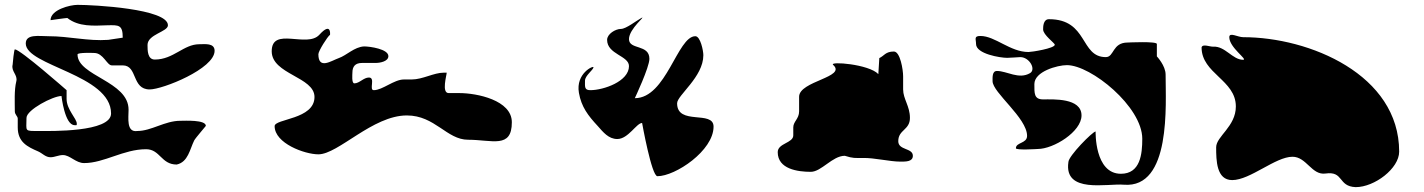

<svg xmlns="http://www.w3.org/2000/svg" viewBox="-20 -794 5861 790"><path d="M425 -630C342 -624 265 -645 179 -645C140 -645 86 -655 86 -615C86 -523 437 -487 437 -327C437 -249 185 -255 143 -255C78 -255 89 -252 89 -309C89 -342 198 -399 233 -399C233 -399 246 -279 287 -279C295 -279 296 -277 296 -285C296 -306 254 -343 254 -387V-423C254 -423 63 -591 41 -591C38 -591 32 -534 32 -528C25 -500 54 -486 47 -459C38 -423 41 -372 41 -336C41 -322 53 -316 53 -306V-270C53 -209 93 -190 137 -171C155 -163 167 -147 188 -147C205 -147 221 -156 239 -156C268 -156 292 -123 326 -123C409 -123 488 -180 581 -180C639 -180 643 -117 707 -117C754 -127 761 -180 779 -216C784 -226 827 -275 827 -276C827 -302 740 -297 722 -297C658 -297 603 -255 545 -255C499 -248 509 -310 509 -342C510 -460 299 -481 299 -570C299 -579 368 -576 368 -576C405 -576 420 -525 440 -525H485C547 -525 521 -426 596 -426C649 -426 863 -511 863 -585C863 -618 823 -612 800 -612C735 -612 694 -549 617 -549C587 -549 587 -586 587 -609C587 -653 671 -663 671 -690C671 -758 365 -774 299 -774C268 -774 188 -754 188 -711C188 -711 250 -720 257 -720C304 -683 365 -688 422 -690C469 -691 485 -692 485 -639Z M1338 -651C1338 -651 1344 -706 1294 -651C1243 -595 1098 -686 1098 -583C1098 -488 1274 -478 1274 -395C1274 -302 1110 -306 1110 -275C1110 -204 1234 -159 1290 -159C1372 -159 1513 -319 1654 -319C1770 -319 1818 -219 1906 -219C2005 -219 2086 -181 2086 -291C2086 -382 1942 -411 1870 -411H1826C1796 -411 1818 -485 1818 -495H1806C1765 -495 1719 -467 1674 -467H1642C1601 -467 1554 -423 1518 -423C1497 -423 1526 -475 1498 -475C1476 -475 1459 -451 1438 -451C1426 -451 1430 -489 1430 -495C1430 -520 1441 -535 1470 -535H1526C1543 -535 1578 -541 1578 -563C1578 -592 1503 -603 1478 -603C1438 -601 1406 -566 1374 -555C1343 -544 1290 -506 1290 -571C1290 -584 1327 -643 1338 -651Z M2619 -720C2600 -710 2556 -675 2535 -675C2512 -675 2478 -654 2478 -630C2478 -570 2568 -565 2568 -522C2568 -459 2463 -423 2409 -423C2384 -423 2387 -437 2387 -462C2387 -483 2420 -505 2422 -517C2423 -526 2348 -492 2362 -412C2372 -354 2400 -318 2439 -276C2462 -250 2484 -222 2520 -222C2565 -222 2599 -288 2622 -288C2622 -288 2661 -69 2685 -69C2759 -69 2916 -174 2916 -273C2916 -342 2766 -276 2766 -369C2766 -402 2874 -477 2874 -567C2874 -585 2862 -645 2841 -645C2767 -645 2722 -390 2592 -390C2592 -390 2652 -517 2652 -552C2652 -613 2568 -588 2568 -633C2568 -676 2642 -732 2619 -720Z M3594 -489C3556 -530 3390 -543 3408 -527C3465 -476 3268 -461 3268 -396V-336C3268 -305 3244 -294 3244 -270V-237C3244 -205 3180 -205 3180 -168C3180 -98 3263 -87 3316 -87C3360 -87 3405 -153 3456 -153C3491 -142 3497 -144 3532 -144C3576 -145 3642 -129 3684 -129C3706 -129 3736 -128 3736 -153C3736 -186 3676 -175 3676 -213C3676 -261 3724 -258 3724 -309C3724 -357 3696 -387 3696 -426V-480C3696 -507 3684 -582 3658 -582C3623 -582 3618 -564 3598 -555Z M4218 -493C4172 -466 4123 -502 4082 -502C4062 -502 4064 -476 4064 -460C4064 -413 4206 -309 4206 -235C4206 -203 4160 -209 4160 -184C4160 -175 4250 -181 4250 -181C4315 -181 4430 -252 4430 -319C4430 -392 4313 -385 4272 -385C4234 -385 4236 -411 4236 -448C4236 -500 4331 -526 4370 -526C4469 -526 4680 -355 4680 -223C4680 -160 4672 -79 4592 -79C4483 -79 4488 -253 4488 -253C4476 -253 4376 -152 4376 -127C4357 4 4536 -40 4604 -34C4800 -18 4776 -365 4776 -487C4776 -524 4740 -562 4740 -562V-613C4740 -625 4620 -619 4620 -619C4556 -619 4565 -559 4530 -559C4423 -559 4458 -715 4296 -715C4272 -715 4272 -683 4272 -673C4272 -650 4320 -617 4320 -610C4320 -595 4225 -580 4212 -580C4136 -580 4075 -646 4014 -646C3986 -646 3996 -633 3996 -613C3996 -572 4096 -556 4124 -556C4136 -556 4173 -559 4178 -559C4216 -559 4244 -508 4218 -493Z M5038 -641C5038 -598 5116 -548 5095 -548C5051 -548 5021 -605 4972 -602C4959 -601 4928 -615 4924 -599C4924 -491 5065 -465 5065 -356C5065 -273 4984 -233 4984 -188C4984 -134 4985 -53 5050 -53C5124 -53 5228 -149 5298 -149C5356 -149 5377 -72 5434 -80C5510 -91 5484 -27 5558 -24C5636 -24 5737 -101 5737 -170C5737 -487 5368 -641 5095 -641C5073 -641 5038 -663 5038 -641Z"/></svg>

Font: CISF Camouflage Kit
Style: Regular
Weight: 400
Designer: Robert Jablonski, Jasper
Foundry: Cannot Into Space Fonts
Version: Version 1.27